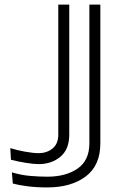

<svg xmlns="http://www.w3.org/2000/svg" viewBox="-20 -800 555 840"><path d="M283 -780V-211Q283 -147 244.5 -114.5Q206 -82 149 -82Q128 -82 93.5 -87.5Q59 -93 28 -101L25 -152Q53 -143 89 -136.5Q125 -130 149 -130Q185 -130 210 -150.5Q235 -171 235 -211V-780ZM419 -780V-173Q419 -76 355 -28Q291 20 187 20Q139 20 100.5 15Q62 10 36 3L32 -46Q71 -34 111 -30.5Q151 -27 187 -27Q268 -27 319.5 -62.5Q371 -98 371 -173V-780Z"/></svg>

Font: Train One
Style: Regular
Weight: 400
Designer: Fontworks Inc.
Foundry: Fontworks Inc.
Version: Version 1.100